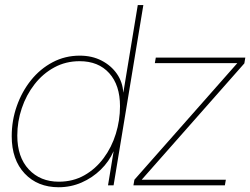

<svg xmlns="http://www.w3.org/2000/svg" viewBox="-20 -748 1010 775"><path d="M216.8 7.8Q131.8 7.8 79.6 -47.6Q27.3 -103 27.3 -198.2Q27.3 -261.7 47.9 -320.1Q68.4 -378.4 105.2 -424.3Q142.1 -470.2 192.4 -496.8Q242.7 -523.4 301.8 -523.4Q351.6 -523.4 390.1 -503.4Q428.7 -483.4 451.9 -450Q475.1 -416.5 477.5 -375H478L536.1 -727.5H558.6L438.5 0H416L438.5 -136.7H438Q420.4 -96.2 386.7 -63.2Q353 -30.3 309.3 -11.2Q265.6 7.8 216.8 7.8ZM217.3 -14.6Q274.9 -14.6 320.6 -40.5Q366.2 -66.4 398.4 -109.9Q430.7 -153.3 447.5 -207.8Q464.4 -262.2 464.4 -319.3Q464.4 -404.3 420.9 -452.6Q377.4 -501 301.3 -501Q245.1 -501 199 -475.8Q152.8 -450.7 119.4 -407.7Q85.9 -364.7 67.9 -311Q49.8 -257.3 49.8 -200.7Q49.8 -113.8 96.2 -64.2Q142.6 -14.6 217.3 -14.6ZM518.6 0 522.5 -22.5 937.5 -492.7V-493.2H605L608.9 -515.6H970.2L966.3 -492.2L552.2 -22.9V-22.5H891.6L887.7 0Z"/></svg>

Font: Inter Display Thin
Style: Italic
Weight: 100
Italic angle: -9.39999°
Designer: Rasmus Andersson
Foundry: rsms
Version: Version 4.000;git-a52131595